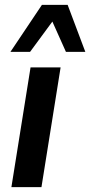

<svg xmlns="http://www.w3.org/2000/svg" viewBox="-20 -772 372 792"><path d="M27 0 106 -494H230L151 0ZM23 -558 153 -752H259L332 -558H252L196 -683L104 -558Z"/></svg>

Font: Nunito Sans 10pt SemiCondensed
Style: Bold Italic
Weight: 700
Width: 4
Italic angle: -9°
Designer: Vernon Adams
Foundry: Vernon Adams
Version: Version 3.101;gftools[0.9.27]